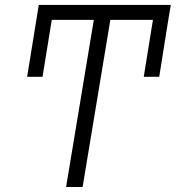

<svg xmlns="http://www.w3.org/2000/svg" viewBox="-20 -747 702 767"><path d="M662.3 -727.3 652.3 -667.6 616.1 -440.3H554.3L590.9 -667.6H420.8L310 0H244L354.8 -667.6H186.8L149.9 -440.3H88.4L133.2 -717L134.9 -727.3Z"/></svg>

Font: Karasuma Gothic
Style: Light Italic
Weight: 300
Italic angle: 9.39998°
Designer: Rasmus Andersson / Ryoko Nishizuka
Foundry: rsms
Version: Version 1.00